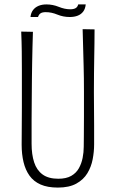

<svg xmlns="http://www.w3.org/2000/svg" viewBox="-20 -839 524 869"><path d="M242 10Q195 10 163.5 -4Q132 -18 113.5 -44Q95 -70 86.5 -105.5Q78 -141 78 -184Q78 -219 78.5 -263.5Q79 -308 79 -353Q79 -398 79 -432Q79 -477 79 -520Q79 -563 78.5 -606.5Q78 -650 76 -696L129 -695Q128 -662 127 -625.5Q126 -589 125.5 -553Q125 -517 124.5 -484.5Q124 -452 124 -426Q124 -397 123.5 -362.5Q123 -328 123 -293.5Q123 -259 123 -231Q123 -203 123 -188Q123 -140 134.5 -104.5Q146 -69 172.5 -49.5Q199 -30 244 -30Q280 -30 302.5 -43Q325 -56 337 -77.5Q349 -99 354 -124.5Q359 -150 359 -175Q359 -185 359.5 -221Q360 -257 360 -310Q360 -363 360 -424Q360 -488 358.5 -540.5Q357 -593 356 -634.5Q355 -676 354 -707L408 -706Q408 -673 407.5 -642.5Q407 -612 406.5 -580Q406 -548 405.5 -510Q405 -472 405 -422Q406 -337 406 -273Q406 -209 406 -185Q406 -153 399.5 -118.5Q393 -84 375.5 -55Q358 -26 325.5 -8Q293 10 242 10ZM152 -762H118Q120 -781 129.5 -793.5Q139 -806 154.5 -812.5Q170 -819 190 -819Q219 -819 246 -808Q273 -797 298 -797Q313 -797 322 -802Q331 -807 334 -819H368Q366 -799 356.5 -786.5Q347 -774 331.5 -768Q316 -762 296 -762Q266 -762 239.5 -773Q213 -784 187 -784Q172 -784 164 -779Q156 -774 152 -762Z"/></svg>

Font: Truculenta ExtraLight
Style: Regular
Weight: 250
Version: Version 1.002